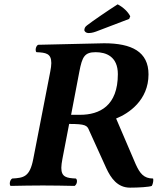

<svg xmlns="http://www.w3.org/2000/svg" viewBox="-20 -853 726 883"><path d="M459 -654C421 -654 193 -647 155 -647C148 -643 144 -633 144 -624C144 -619 145 -615 148 -613C190 -611 216 -608 216 -563C216 -552 214 -539 211 -523L133 -122C117 -39 89 -35 36 -32C29 -28 25 -18 25 -9C25 -4 26 0 29 2C68 1 139 0 177 0C215 0 285 1 323 2C330 -2 334 -11 334 -20C334 -25 332 -30 329 -32C287 -34 262 -38 262 -81C262 -92 264 -106 267 -122L298 -283C374 -283 381 -276 390 -253L469 -79C490 -34 520 10 578 10C617 10 667 7 678 2C682 -4 685 -16 685 -26C685 -28 684 -30 684 -32C641 -32 623 -56 604 -98L514 -308C572 -331 663 -392 663 -511C663 -615 586 -654 459 -654ZM522 -512C522 -366 438 -325 348 -325H307L345 -524C358 -592 369 -613 420 -613C468 -613 522 -593 522 -512ZM521 -833C477 -805 404 -755 381 -737C370 -729 369 -723 368 -716C367 -708 377 -701 386 -701C395 -701 406 -702 422 -708L574 -766L579 -778C569 -799 545 -821 521 -833Z"/></svg>

Font: Libertinus Serif
Style: Bold Italic
Weight: 700
Italic angle: -12°
Designer: Philipp H. Poll, Khaled Hosny
Foundry: Caleb Maclennan
Version: Version 7.050;RELEASE